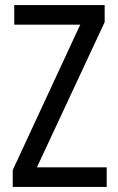

<svg xmlns="http://www.w3.org/2000/svg" viewBox="-20 -734 464 754"><path d="M399 0V-77H125L391 -647V-714H36V-637H295L30 -66V0Z"/></svg>

Font: Noto Sans Condensed
Style: Regular
Weight: 400
Width: 3
Designer: Monotype Design Team
Foundry: Monotype Imaging Inc.
Version: Version 2.013